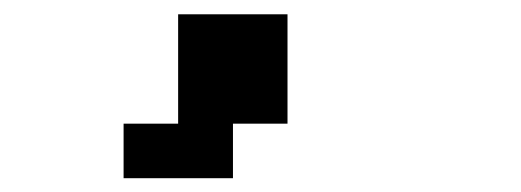

<svg xmlns="http://www.w3.org/2000/svg" viewBox="-20 -712 732 270"><path d="M153.8 -461.4V-538.1H230.5V-691.9H384.3V-538.1H307.6V-461.4Z"/></svg>

Font: Good Old DOS
Style: Regular
Weight: 400
Designer: Vasily Draigo
Foundry: Vasily Draigo
Version: 1.0